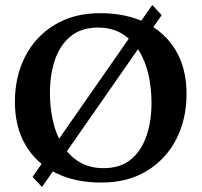

<svg xmlns="http://www.w3.org/2000/svg" viewBox="-20 -719 815 773"><path d="M111 -7 593 -699 631 -658 149 34ZM40 -309Q40 -411 81.3 -491.5Q122.5 -572 199.9 -619Q277.2 -666 382.7 -666Q489.3 -666 567.2 -627Q645 -588 688 -515.5Q731 -443 731 -341Q731 -239 689.7 -158.5Q648.3 -78 571.4 -31Q494.5 16 387.7 16Q282 16 203.8 -23Q125.5 -62 82.8 -135Q40 -208 40 -309ZM181 -344.9Q181 -285 193.5 -230.5Q206 -176 232.5 -133.6Q259.1 -91.2 300 -66.6Q340.9 -42 396.7 -42Q465 -42 507.5 -77.5Q550 -113 570 -172.9Q590 -232.7 590 -305.1Q590 -365 577.5 -419.5Q565 -474 538.5 -516.4Q512 -558.8 471.1 -583.4Q430.2 -608 374.4 -608Q307 -608 264 -572.5Q221 -537 201 -477.6Q181 -418.2 181 -344.9Z"/></svg>

Font: Buenard
Style: Regular
Weight: 400
Version: Version 2.000